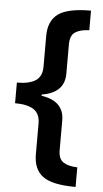

<svg xmlns="http://www.w3.org/2000/svg" viewBox="-59 -751 507 946"><g transform="rotate(5 194.5 -278.0)"><path d="M352 158Q236 158 189.5 123.5Q143 89 143 14V-137Q143 -186 111.5 -206.5Q80 -227 19 -227V-329Q80 -329 111.5 -349.5Q143 -370 143 -418V-571Q143 -645 190 -679.5Q237 -714 352 -714V-617Q309 -616 283.5 -600Q258 -584 258 -539V-394Q258 -299 146 -281V-275Q258 -258 258 -163V-16Q258 28 283 44Q308 60 352 61Z"/></g></svg>

Font: Noto Sans Lisu SemiBold
Style: Regular
Weight: 600
Designer: Monotype Design Team. David Williams.
Foundry: Monotype Imaging Inc.
Version: Version 2.102; ttfautohint (v1.8.4.7-5d5b)